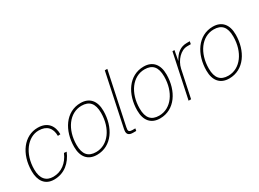

<svg xmlns="http://www.w3.org/2000/svg" viewBox="-31 -1348 2699 1998"><g transform="rotate(-30 1318.5 -349.0)"><path d="M205 12C329 12 415 -65 461 -175L430 -178C388 -78 309 -18 211 -18C126 -18 76 -72 76 -184C76 -374 187 -512 317 -512C415 -512 464 -457 464 -363L495 -365C495 -465 443 -542 323 -542C161 -542 44 -390 44 -180C44 -69 94 12 205 12Z M720 12C898 12 1005 -156 1005 -352C1005 -472 946 -542 838 -542C660 -542 553 -374 553 -178C553 -58 612 12 720 12ZM726 -18C632 -18 585 -70 585 -184C585 -370 688 -512 832 -512C926 -512 973 -460 973 -346C973 -160 870 -18 726 -18Z M1158 0H1196L1201 -28H1164C1132 -28 1122 -40 1122 -56C1122 -71 1128 -94 1134 -124L1258 -710H1228L1106 -132C1099 -100 1092 -69 1092 -52C1092 -18 1112 0 1158 0Z M1478 12C1656 12 1763 -156 1763 -352C1763 -472 1704 -542 1596 -542C1418 -542 1311 -374 1311 -178C1311 -58 1370 12 1478 12ZM1484 -18C1390 -18 1343 -70 1343 -184C1343 -370 1446 -512 1590 -512C1684 -512 1731 -460 1731 -346C1731 -160 1628 -18 1484 -18Z M1825 0H1855L1924 -328C1944 -418 2018 -498 2096 -498H2139L2145 -530H2110C2032 -530 1981 -489 1939 -411L1961 -530H1937Z M2309 12C2487 12 2594 -156 2594 -352C2594 -472 2535 -542 2427 -542C2249 -542 2142 -374 2142 -178C2142 -58 2201 12 2309 12ZM2315 -18C2221 -18 2174 -70 2174 -184C2174 -370 2277 -512 2421 -512C2515 -512 2562 -460 2562 -346C2562 -160 2459 -18 2315 -18Z"/></g></svg>

Font: Geist Thin
Style: Italic
Weight: 100
Italic angle: -12°
Designer: Basement.studio, Andrés Briganti, Mateo Zaragoza
Foundry: Basement.studio, Vercel, Andrés Briganti, Guido Ferreyra, Mateo Zaragoza
Version: Version 1.500